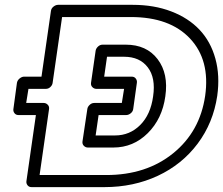

<svg xmlns="http://www.w3.org/2000/svg" viewBox="-20 -746 919 791"><path d="M35.2 -296.9 49.8 -404.8Q51.8 -415.5 61 -422.9Q70.3 -430.2 79.1 -430.2H150.9L189.9 -701.2Q191.4 -711.9 200.7 -719Q210 -726.1 219.2 -726.1H526.9Q614.7 -726.1 685.5 -699Q756.3 -671.9 802 -623.5Q847.7 -575.2 867.2 -504.9Q886.7 -434.6 875 -351.1Q858.4 -239.7 794.2 -154.1Q730 -68.4 630.1 -21.7Q530.3 24.9 410.2 24.9H109.9Q99.1 24.9 93.3 17.1Q87.4 9.3 88.9 0L127.9 -272H56.2Q45.4 -272 39.6 -279.8Q33.7 -287.6 35.2 -296.9ZM87.9 -321.8H160.2Q169.4 -321.8 176.5 -314.7Q183.6 -307.6 182.1 -296.9L143.1 -24.9H418Q582.5 -24.9 693.1 -114.3Q803.7 -203.6 825.2 -351.1Q846.2 -498.5 762.9 -587.2Q679.7 -675.8 519 -675.8H235.8L196.8 -404.8Q195.8 -395.5 187.7 -387.7Q179.7 -379.9 168.9 -379.9H97.2ZM319.8 -163.1 339.8 -296.9Q340.8 -305.7 349.1 -313.7Q357.4 -321.8 368.2 -321.8H481.9L491.2 -379.9H377Q367.7 -379.9 360.6 -387Q353.5 -394 355 -404.8L374 -537.1Q375.5 -546.4 383.8 -554.2Q392.1 -562 402.8 -562H498Q584 -562 629.4 -502.2Q674.8 -442.4 661.1 -349.1Q648.4 -256.8 588.9 -197.5Q529.3 -138.2 446.8 -138.2H341.8Q332.5 -138.2 325.4 -145.3Q318.4 -152.3 319.8 -163.1ZM374 -188H454.1Q514.6 -188 557.6 -231Q600.6 -273.9 610.8 -349.1Q622.1 -424.8 588.9 -468.5Q555.7 -512.2 491.2 -512.2H420.9L409.2 -430.2H522.9Q533.7 -430.2 539.6 -422.1Q545.4 -414.1 543.9 -404.8L528.8 -296.9Q527.3 -286.1 518.3 -279.1Q509.3 -272 500 -272H386.2Z"/></svg>

Font: Trueno ExtraBold Outline
Style: Italic
Weight: 800
Width: 6
Designer: Julieta Ulanovsky
Foundry: Julieta Ulanovsky
Version: Version 3.001b | FøM Fix